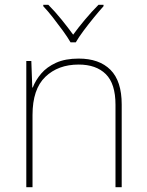

<svg xmlns="http://www.w3.org/2000/svg" viewBox="-20 -783 613 803"><path d="M309 -538Q395 -538 442 -491Q489 -444 489 -346V0H463V-345Q463 -433 422.5 -473Q382 -513 309 -513Q223 -513 169.5 -461.5Q116 -410 116 -302V0H90V-528H111L115 -417H117Q129 -448 152.5 -475.5Q176 -503 214.5 -520.5Q253 -538 309 -538ZM275 -606Q263 -627 243 -654.5Q223 -682 201.5 -709.5Q180 -737 161 -757V-763H182Q210 -735 237.5 -701Q265 -667 286 -638Q307 -667 335.5 -701Q364 -735 392 -763H413V-757Q395 -737 372.5 -709.5Q350 -682 329.5 -654.5Q309 -627 297 -606Z"/></svg>

Font: Noto Sans Myanmar Thin
Style: Regular
Weight: 100
Designer: Monotype Design Team
Foundry: Monotype Imaging Inc.
Version: Version 2.107; ttfautohint (v1.8.4.7-5d5b)